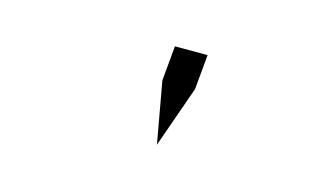

<svg xmlns="http://www.w3.org/2000/svg" viewBox="-46 -986 907 522"><g transform="rotate(15 408.0 -725.5)"><path d="M385 -763 394 -861H486L477 -763L416 -590Z"/></g></svg>

Font: DSEG14 Modern Mini
Style: Italic
Weight: 400
Italic angle: -5°
Designer: Keshikan(Twitter:@keshinomi_88pro)
Version: Version 0.46